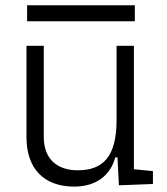

<svg xmlns="http://www.w3.org/2000/svg" viewBox="-20 -689 626 719"><path d="M258.3 9.8C336.9 9.8 393.1 -29.8 411.6 -99.6H419.9L425.3 4.9L552.7 0V-48.3L481.4 -55.2V-517.6H416.5V-239.3C416.5 -103.5 366.7 -51.3 271.5 -51.3C191.4 -51.3 144 -95.7 144 -175.8V-517.6H79.1V-175.8C79.1 -57.6 144 9.8 258.3 9.8ZM81.5 -609.4H484.9V-669.4H81.5Z"/></svg>

Font: Cascadia Code PL Light
Style: Regular
Weight: 300
Monospace: yes
Designer: Aaron Bell
Foundry: Saja Typeworks
Version: Version 2404.023